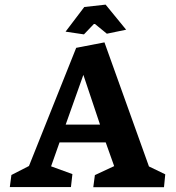

<svg xmlns="http://www.w3.org/2000/svg" viewBox="-20 -801 753 822"><path d="M432.1 -781.2 340.8 -771 260.7 -665.5 339.4 -653.8 381.8 -698.2H386.7L437.5 -656.7L520 -673.8ZM283.7 0 290 -55.7 198.7 -88.9 234.9 -191.4H432.6L468.8 -89.8L386.2 -51.3L379.4 0.5H682.1L687.5 -54.7L617.7 -88.4L427.2 -619.6L306.2 -596.2L104 -90.3L28.8 -51.8L22 0ZM336.9 -480.5 408.2 -267.6H261.2Z"/></svg>

Font: Neuton
Style: Bold
Weight: 700
Designer: Brian M Zick
Foundry: Brian M Zick
Version: Version 1.560